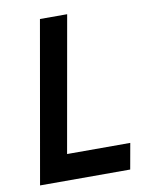

<svg xmlns="http://www.w3.org/2000/svg" viewBox="-80 -760 644 820"><g transform="rotate(-10 241.5 -350.0)"><path d="M150 -700H268L164 -112H438L418 0H27Z"/></g></svg>

Font: Cabin SemiBold
Style: Italic
Weight: 600
Italic angle: -7°
Designer: Pablo Impallari
Foundry: Pablo Impallari. http://www.impallari.com Igino Marini. http://www.ikern.com
Version: Version 2.200